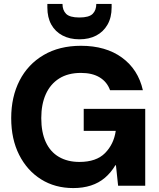

<svg xmlns="http://www.w3.org/2000/svg" viewBox="-20 -945 807 977"><path d="M353 12Q260 12 189 -32.5Q118 -77 77.5 -157Q37 -237 37 -344Q37 -452 79.5 -535Q122 -618 202 -665Q282 -712 392 -712Q518 -712 600.5 -652Q683 -592 707 -486H540Q525 -528 487.5 -551Q450 -574 392 -574Q326 -574 281 -545.5Q236 -517 213 -465.5Q190 -414 190 -344Q190 -272 213 -222Q236 -172 280 -146.5Q324 -121 384 -121Q470 -121 514.5 -166Q559 -211 569 -279H406V-391H719V0H581L570 -104H567Q545 -67 514 -40.5Q483 -14 442.5 -1Q402 12 353 12ZM384 -745Q335 -745 298 -764.5Q261 -784 241 -820Q221 -856 221 -907V-925H298Q298 -893 316.5 -874.5Q335 -856 384 -856Q433 -856 451.5 -874.5Q470 -893 470 -925H548V-907Q548 -856 527 -819.5Q506 -783 469.5 -764Q433 -745 384 -745Z"/></svg>

Font: DM Sans 36pt Black
Style: Regular
Weight: 900
Designer: Colophon Foundry, Jonny Pinhorn
Foundry: Colophon Foundry
Version: Version 4.004;gftools[0.9.30]